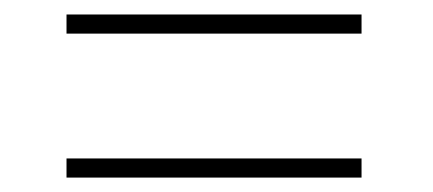

<svg xmlns="http://www.w3.org/2000/svg" viewBox="-20 -458 598 265"><path d="M71.8 -411.6V-438H479V-411.6ZM71.8 -212.9V-239.3H479V-212.9Z"/></svg>

Font: Heebo Thin
Style: Regular
Weight: 250
Designer: Oded Ezer
Foundry: Meir Sadan
Version: Version 2.001; ttfautohint (v1.5.14-ce02) -l 8 -r 50 -G 200 